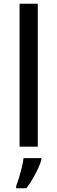

<svg xmlns="http://www.w3.org/2000/svg" viewBox="-20 -780 305 1021"><path d="M181 0H84V-760H181ZM200 70Q195 89 182.5 116Q170 143 154 170.5Q138 198 120 221H66V209Q73 191 81 165Q89 139 96 110.5Q103 82 105 61H200Z"/></svg>

Font: Noto Sans Sundanese Medium
Style: Regular
Weight: 500
Version: Version 2.003